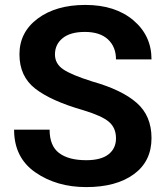

<svg xmlns="http://www.w3.org/2000/svg" viewBox="-20 -741 665 771"><path d="M445.8 -185.5Q445.8 -227.5 417.5 -251.7Q389.2 -275.9 314.9 -298.3Q185.5 -335.4 121.8 -384.8Q58.1 -434.1 58.1 -522.9Q58.1 -611.8 131.6 -666.5Q205.1 -721.2 322.8 -721.2Q442.4 -721.2 515.4 -659.7Q588.4 -598.1 588.4 -502.4H445.8Q445.8 -552.7 413.6 -582.8Q381.3 -612.8 320.8 -612.8Q262.2 -612.8 231.4 -587.6Q200.7 -562.5 200.7 -522.5Q200.7 -485.4 233.4 -462.9Q266.1 -440.4 349.6 -414.1Q469.2 -380.4 528.8 -328.1Q588.4 -275.9 588.4 -186.5Q588.4 -93.3 517.6 -41.5Q446.8 10.3 326.2 10.3Q207.5 10.3 122.1 -48.8Q36.6 -107.9 36.6 -220.2H179.2Q179.2 -155.3 217.3 -126.5Q255.4 -97.7 326.2 -97.7Q385.7 -97.7 415.8 -121.3Q445.8 -145 445.8 -185.5Z"/></svg>

Font: Roboto Web
Style: Bold
Weight: 700
Designer: Google
Version: Version 1.200310; 2013